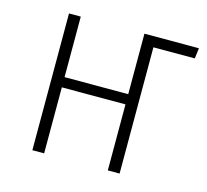

<svg xmlns="http://www.w3.org/2000/svg" viewBox="-82 -615 764 708"><g transform="rotate(15 300.0 -261.0)"><path d="M594 -522 589 -482H431V0H386V-252H143V0H98V-522H143V-291H386V-522Z"/></g></svg>

Font: Fira Sans Condensed ExtraLight
Style: Regular
Weight: 275
Width: 3
Designer: Carrois Corporate & Edenspiekermann AG
Foundry: Carrois Corporate GbR & Edenspiekermann AG
Version: Version 4.203